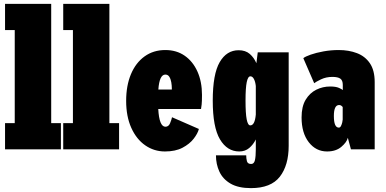

<svg xmlns="http://www.w3.org/2000/svg" viewBox="-20 -770 1990 990"><path d="M6 0V-135H56V-615H6V-750H244V-135H294V0Z M306 0V-135H356V-615H306V-750H544V-135H594V0Z M830.5 11Q774.5 11 729 -20.5Q683.5 -52 657 -110.8Q630.5 -169.5 630.5 -250Q630.5 -328.5 655.2 -387.5Q680 -446.5 725.5 -479.2Q771 -512 832.5 -512Q890 -512 932.2 -482.8Q974.5 -453.5 998 -401.2Q1021.5 -349 1021.5 -280.5Q1021.5 -247.5 1019.8 -231.2Q1018 -215 1016.5 -208H796Q801 -116.5 833 -116.5Q849.5 -116.5 857 -134.8Q864.5 -153 867 -165.5L1005.5 -105Q999.5 -81.5 978.5 -54.5Q957.5 -27.5 921 -8.2Q884.5 11 830.5 11ZM832.5 -385.5Q802 -385.5 796.5 -308.5H866V-314Q866 -329 863.2 -345.5Q860.5 -362 853.2 -373.8Q846 -385.5 832.5 -385.5Z M1213.5 11Q1151.5 11 1114.2 -51.5Q1077 -114 1077 -251Q1077 -388 1112.8 -449.5Q1148.5 -511 1210.5 -511Q1246 -511 1268 -491.8Q1290 -472.5 1302 -444L1309 -500H1468.5V-18.5Q1468.5 82.5 1422.8 141.2Q1377 200 1274 200Q1209 200 1169.2 177Q1129.5 154 1111.5 115.5Q1093.5 77 1093.5 31H1249.5Q1249.5 46.5 1253.2 61Q1257 75.5 1275 75.5Q1290 75.5 1294.5 55.8Q1299 36 1299 0V-51Q1286 -24.5 1265 -6.8Q1244 11 1213.5 11ZM1246 -251Q1246 -185.5 1252 -154.5Q1258 -123.5 1270.5 -123.5Q1294 -123.5 1299 -179.5V-326.5Q1296.5 -349 1289.2 -362.8Q1282 -376.5 1271 -376.5Q1258.5 -376.5 1252.2 -346.5Q1246 -316.5 1246 -251Z M1666.5 11Q1609 11 1572 -36.8Q1535 -84.5 1535 -164.5Q1535 -221 1556.2 -256Q1577.5 -291 1611 -307.5Q1644.5 -324 1682 -324Q1711.5 -324 1727.8 -316.8Q1744 -309.5 1747.5 -305.5V-332Q1747.5 -355.5 1734.8 -364.5Q1722 -373.5 1694 -373.5Q1661.5 -373.5 1635 -360.8Q1608.5 -348 1600 -341L1544 -470Q1554 -478.5 1581.8 -488.2Q1609.5 -498 1647.8 -505Q1686 -512 1726.5 -512Q1778.5 -512 1820.5 -496Q1862.5 -480 1887.2 -443.8Q1912 -407.5 1912 -346.5V0H1789.5L1773.5 -59.5Q1768 -36.5 1740 -12.8Q1712 11 1666.5 11ZM1727 -112Q1734 -112 1738.2 -120.5Q1742.5 -129 1744.8 -139.2Q1747 -149.5 1747 -153.5V-218.5Q1745 -221 1740.2 -224.8Q1735.5 -228.5 1728.5 -228.5Q1701.5 -228.5 1701.5 -172Q1701.5 -112 1727 -112Z"/></svg>

Font: Trispace Condensed ExtraBold
Style: Regular
Weight: 800
Width: 3
Designer: Tyler Finck
Foundry: Etcetera Type Company
Version: Version 1.210; ttfautohint (v1.8.3)